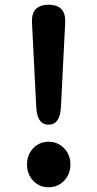

<svg xmlns="http://www.w3.org/2000/svg" viewBox="-20 -776 410 810"><path d="M185 14Q146 14 120 -13.5Q94 -41 94 -82Q94 -123 120 -150.5Q146 -178 185 -178Q224 -178 250.5 -150.5Q277 -123 277 -82Q277 -41 250.5 -13.5Q224 14 185 14ZM185 -250Q137 -250 133 -323L115 -680Q111 -756 185 -756Q259 -756 255 -680L237 -323Q233 -250 185 -250Z"/></svg>

Font: Resource Han Rounded JP
Style: Bold
Weight: 700
Designer: Cyano Hao (round all glyphs); Ryoko NISHIZUKA 西塚涼子 (kana, bopomofo & ideographs); Paul D. Hunt (Latin, Greek & Cyrillic)
Foundry: Cyano Hao
Version: 0.990